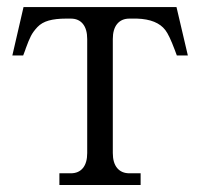

<svg xmlns="http://www.w3.org/2000/svg" viewBox="-20 -526 569 546"><path d="M481.9 -505.9 514.2 -368.2H482.9L477.1 -383.8Q460.9 -426.8 450.2 -440.4Q426.8 -471.2 369.6 -473.1Q365.2 -473.1 360.8 -473.1H348.1Q325.7 -473.1 313.2 -458Q300.8 -442.9 300.8 -415V-90.8Q300.8 -63 313.2 -48.1Q325.7 -33.2 348.1 -33.2H379.9V0H148.9V-33.2H181.2Q203.6 -33.2 215.8 -48.1Q228 -63 228 -90.8V-415Q228 -442.9 215.8 -458Q203.6 -473.1 181.2 -473.1H168Q138.2 -473.1 118.4 -467.5Q98.6 -461.9 86.4 -449Q74.2 -436 67.9 -423.6Q61.5 -411.1 53.2 -388.2Q52.2 -385.3 51.8 -383.8L45.9 -368.2H15.1L46.9 -505.9Z"/></svg>

Font: LT Superior Serif
Style: Regular
Weight: 400
Designer: Daniel Lyons
Foundry: LyonsType
Version: Version 2.120;FEAKit 1.0